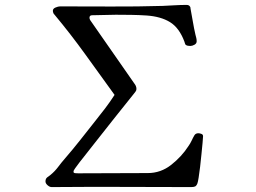

<svg xmlns="http://www.w3.org/2000/svg" viewBox="-20 -759 1040 781"><path d="M806 -205Q806 -198 804 -178Q802 -158 799.5 -132Q797 -106 794 -80.5Q791 -55 788 -36.5Q785 -18 783 -13Q779 -3 773.5 -0.5Q768 2 757 2Q660 2 562.5 1.5Q465 1 367 1Q323 1 278.5 1.5Q234 2 190 2Q182 2 173.5 -5.5Q165 -13 165 -21Q165 -32 172 -37.5Q179 -43 186 -48Q203 -62 216.5 -80Q230 -98 244 -114Q276 -151 306 -189Q336 -227 366 -265Q387 -291 407.5 -318Q428 -345 446 -373Q386 -456 326.5 -538.5Q267 -621 202 -699Q198 -703 197 -706Q195 -712 195 -715Q195 -724 206 -728.5Q217 -733 224 -733Q328 -733 433 -732.5Q538 -732 642 -735Q666 -736 690.5 -737.5Q715 -739 739 -739Q749 -739 753 -732Q755 -730 755 -724Q760 -698 764.5 -671Q769 -644 775 -618Q777 -611 778.5 -604.5Q780 -598 780 -591Q780 -582 771 -577Q762 -572 754 -572Q749 -572 743.5 -573Q738 -574 734 -578Q733 -579 732 -583.5Q731 -588 730 -590Q709 -646 671.5 -669Q634 -692 576 -696Q545 -698 514 -698.5Q483 -699 451 -699Q427 -699 403 -698Q379 -697 355 -697Q344 -697 344 -687Q344 -682 347 -677L526 -420Q530 -415 532.5 -409.5Q535 -404 535 -397Q535 -391 531 -386Q527 -381 524 -377Q442 -275 362 -173Q343 -148 323.5 -124Q304 -100 286 -75Q284 -71 281.5 -68Q279 -65 279 -60Q279 -55 287 -54.5Q295 -54 298 -54Q369 -54 440 -54.5Q511 -55 581 -55Q634 -55 676.5 -88.5Q719 -122 746 -164Q754 -175 759.5 -187Q765 -199 771 -209Q776 -217 787 -217Q792 -217 799 -214.5Q806 -212 806 -205Z"/></svg>

Font: Kaisei Decol Medium
Style: Regular
Weight: 500
Designer: Font-Kai, 金井和夫
Foundry: KAZUO KANAI
Version: Version 5.003